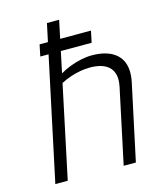

<svg xmlns="http://www.w3.org/2000/svg" viewBox="-107 -776 703 852"><g transform="rotate(-15 245.0 -350.0)"><path d="M359 -564 370 -617H134L123 -564ZM197 -467 246 -700H190L41 0H98L188 -425Q211 -437 233.5 -444.5Q256 -452 278.5 -456Q301 -460 324 -460Q348 -460 369.5 -454.5Q391 -449 407 -435.5Q423 -422 429 -399.5Q435 -377 428 -343L355 0H411L485 -346Q492 -378 490 -404Q488 -430 477.5 -449.5Q467 -469 448.5 -482.5Q430 -496 404 -503Q378 -510 345 -510Q321 -510 295 -504.5Q269 -499 244 -489.5Q219 -480 197 -467Z"/></g></svg>

Font: Advent Pro
Style: Italic
Weight: 400
Italic angle: -12°
Designer: VivaRado, Andreas Kalpakidis
Foundry: VivaRado, Andreas Kalpakidis
Version: Version 3.000